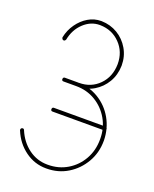

<svg xmlns="http://www.w3.org/2000/svg" viewBox="-128 -737 653 815"><g transform="rotate(20 198.5 -330.0)"><path d="M124 -368Q120 -368 118 -370Q116 -372 116 -376Q116 -380 118 -382.5Q120 -385 124 -385H181Q234 -385 277 -359Q320 -333 345 -289Q370 -245 371 -192Q371 -192 371 -191Q371 -190 371 -190Q371 -136 345.5 -92Q320 -48 277.5 -22Q235 4 182 4Q182 4 181 4Q180 4 180 4Q128 4 85.5 -27Q43 -58 22 -109Q21 -110 21 -113Q21 -117 23.5 -119.5Q26 -122 30 -122Q35 -122 37 -117Q57 -69 95 -41Q133 -13 180 -13Q180 -13 181 -13Q182 -13 182 -13Q231 -13 270 -36.5Q309 -60 331.5 -100Q354 -140 354 -190Q354 -190 354 -191Q354 -192 354 -192Q354 -241 331 -281Q308 -321 269 -344.5Q230 -368 181 -368ZM74 -539Q73 -537 71 -534.5Q69 -532 65 -532Q61 -532 58.5 -535.5Q56 -539 56 -543Q63 -577 82.5 -604.5Q102 -632 129 -648Q156 -664 187 -664Q187 -664 188 -664Q189 -664 189 -664Q229 -663 261.5 -643.5Q294 -624 313.5 -590.5Q333 -557 333 -516Q333 -516 333 -515.5Q333 -515 333 -515Q332 -473 312.5 -440Q293 -407 260.5 -387.5Q228 -368 188 -368Q184 -368 181.5 -370Q179 -372 179 -376Q179 -380 181.5 -382.5Q184 -385 188 -385Q242 -385 278 -421.5Q314 -458 315 -515Q315 -515 315 -515.5Q315 -516 315 -516Q315 -571 279 -608Q243 -645 189 -646Q189 -646 188 -646Q187 -646 187 -646Q147 -646 115 -616Q83 -586 74 -539ZM124 -232Q120 -232 118 -234Q116 -236 116 -240Q116 -244 118 -246.5Q120 -249 124 -249H356Q360 -249 362.5 -246.5Q365 -244 365 -240Q365 -236 362.5 -234Q360 -232 356 -232Z"/></g></svg>

Font: Libertine-Super Thin
Style: Regular
Weight: 100
Designer: Bastien Sozeau
Foundry: NBR — Bastien Sozeau
Version: Version 2.003;gftools[0.9.33]